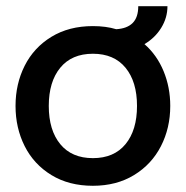

<svg xmlns="http://www.w3.org/2000/svg" viewBox="-20 -588 598 618"><path d="M528 -247Q528 -176 498 -117.5Q468 -59 411.5 -24.5Q355 10 279 10Q202 10 145.5 -24.5Q89 -59 59.5 -117.5Q30 -176 30 -247Q30 -318 59.5 -376.5Q89 -435 145.5 -469.5Q202 -504 279 -504Q321 -504 354 -494Q389 -496 407 -514Q425 -532 425 -568H519Q519 -531 499 -498.5Q479 -466 445 -446Q485 -411 506.5 -359Q528 -307 528 -247ZM421 -247Q421 -325 384 -370Q347 -415 279 -415Q211 -415 174 -370Q137 -325 137 -247Q137 -169 174 -124Q211 -79 279 -79Q347 -79 384 -124Q421 -169 421 -247Z"/></svg>

Font: Cabin Medium
Style: Regular
Weight: 500
Designer: Pablo Impallari
Foundry: Pablo Impallari. http://www.impallari.com Igino Marini. http://www.ikern.com
Version: Version 2.200